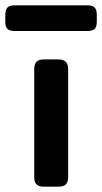

<svg xmlns="http://www.w3.org/2000/svg" viewBox="-63 -704 385 724"><path d="M-43 -622V-648Q-43 -667 -35 -675.5Q-27 -684 -7 -684H266Q286 -684 294 -675.5Q302 -667 302 -648V-622Q302 -603 294 -595Q286 -587 266 -587H-7Q-27 -587 -35 -595Q-43 -603 -43 -622ZM66 -36V-443Q66 -462 74.5 -471Q83 -480 103 -480H156Q176 -480 185 -471Q194 -462 194 -443V-36Q194 -18 185.5 -9Q177 0 156 0H103Q83 0 74.5 -9Q66 -18 66 -36Z"/></svg>

Font: Mitr
Style: Regular
Weight: 400
Designer: Thanarat Vachiruckul
Foundry: Cadson Demak
Version: Version 1.002